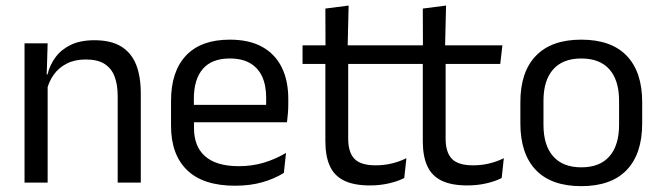

<svg xmlns="http://www.w3.org/2000/svg" viewBox="-20 -640 2318 673"><path d="M392.5 0V-303.5Q392.5 -343 381.8 -371.5Q371 -400 346.8 -415.8Q322.5 -431.5 280.5 -431.5Q242 -431.5 213.8 -417Q185.5 -402.5 168 -377.8Q150.5 -353 143.5 -321.5L129 -379H146.5Q154.5 -412 174.5 -439.2Q194.5 -466.5 228.2 -482.8Q262 -499 311 -499Q369 -499 404.8 -477Q440.5 -455 457 -413.8Q473.5 -372.5 473.5 -312.5V0ZM66 0V-488H147L143.5 -371L147 -366.5V0Z M804 11Q692.5 11 636 -43.5Q579.5 -98 579.5 -199.5V-286.5Q579.5 -389.5 632 -445.2Q684.5 -501 785.5 -501Q853.5 -501 899 -475.8Q944.5 -450.5 967.5 -404Q990.5 -357.5 990.5 -293V-275Q990.5 -259 989.2 -243Q988 -227 986 -211.5H911.5Q912.5 -235.5 912.8 -257Q913 -278.5 913 -296.5Q913 -341 898.8 -371.8Q884.5 -402.5 856.2 -418.8Q828 -435 785.5 -435Q722.5 -435 691 -398.5Q659.5 -362 659.5 -294V-247.5L660 -237.5V-191Q660 -160.5 669 -136Q678 -111.5 697.2 -93.8Q716.5 -76 746.2 -66.8Q776 -57.5 817 -57.5Q864.5 -57.5 905.5 -70Q946.5 -82.5 982.5 -104L975 -34Q942.5 -13.5 899.5 -1.2Q856.5 11 804 11ZM622 -211.5V-272.5H969V-211.5Z M1277 10Q1220.5 10 1186 -7Q1151.5 -24 1136 -58.5Q1120.5 -93 1120.5 -144.5V-452.5H1200.5V-154Q1200.5 -106 1222.5 -83.2Q1244.5 -60.5 1296.5 -60.5Q1326 -60.5 1353.2 -67Q1380.5 -73.5 1404.5 -85.5L1397 -16Q1373.5 -4 1342 3Q1310.5 10 1277 10ZM1040.5 -416V-481H1399.5L1392 -416ZM1121 -473 1120.5 -610 1202 -620.5 1198.5 -473Z M1618.5 10Q1562 10 1527.5 -7Q1493 -24 1477.5 -58.5Q1462 -93 1462 -144.5V-452.5H1542V-154Q1542 -106 1564 -83.2Q1586 -60.5 1638 -60.5Q1667.5 -60.5 1694.8 -67Q1722 -73.5 1746 -85.5L1738.5 -16Q1715 -4 1683.5 3Q1652 10 1618.5 10ZM1382 -416V-481H1741L1733.5 -416ZM1462.5 -473 1462 -610 1543.5 -620.5 1540 -473Z M2017.5 12.5Q1912.5 12.5 1858.2 -44.2Q1804 -101 1804 -207.5V-282Q1804 -388 1858.5 -444.5Q1913 -501 2017.5 -501Q2122.5 -501 2176.8 -444.5Q2231 -388 2231 -282V-207.5Q2231 -101 2176.8 -44.2Q2122.5 12.5 2017.5 12.5ZM2017.5 -53.5Q2082.5 -53.5 2116.2 -92Q2150 -130.5 2150 -203V-286.5Q2150 -358.5 2116.2 -396.8Q2082.5 -435 2017.5 -435Q1953 -435 1919 -396.8Q1885 -358.5 1885 -286.5V-203Q1885 -130.5 1919 -92Q1953 -53.5 2017.5 -53.5Z"/></svg>

Font: Anek Gujarati Medium
Style: Regular
Weight: 400
Version: Version 1.003